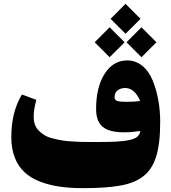

<svg xmlns="http://www.w3.org/2000/svg" viewBox="-20 -976 885 996"><path d="M553.7 -878.4 631.3 -800.8 709 -878.4 631.3 -956.1ZM636.2 -756.8 713.9 -679.2 791.5 -756.8 713.9 -834.5ZM471.2 -756.8 548.8 -679.2 626.5 -756.8 548.8 -834.5ZM637.7 -447.8C593.3 -447.8 574.2 -451.2 574.2 -472.2C574.2 -501.5 596.7 -519.5 629.4 -519.5C661.6 -519.5 687.5 -497.1 707 -452.6C689 -449.2 666 -447.8 637.7 -447.8ZM623.5 -289.6C650.4 -289.6 678.2 -292 708 -296.4C703.6 -271.5 689.5 -257.8 650.4 -249.5C630.4 -245.1 606.9 -242.7 580.1 -241.2C552.7 -239.7 515.6 -239.3 469.2 -239.3C445.8 -239.3 426.3 -239.3 410.6 -239.7C395 -240.2 376.5 -240.7 355.5 -242.2C334 -243.2 315.9 -245.1 301.8 -247.6C287.1 -250 271.5 -253.4 254.4 -257.8C220.7 -265.6 201.7 -278.8 182.6 -296.9C163.6 -314.5 154.8 -339.8 154.8 -370.6C154.8 -395.5 159.2 -424.3 168.5 -458L93.8 -485.8C57.1 -425.8 38.6 -351.6 38.6 -263.2C38.6 -183.6 64.5 -122.1 107.4 -82.5C128.4 -62.5 155.3 -46.4 187 -34.2C251 -9.3 321.8 0 413.1 0C491.2 0 554.7 -4.4 603.5 -13.2C651.9 -21.5 690.9 -37.1 720.7 -59.6C752.9 -83.5 775.9 -118.2 790 -163.6C804.2 -208.5 811 -268.6 811 -343.8C811 -420.4 798.3 -494.1 772.5 -557.6C746.6 -621.1 699.7 -662.6 640.6 -662.6C591.3 -662.6 551.8 -639.2 522.5 -592.8C493.2 -546.4 478.5 -485.8 478.5 -411.1C478.5 -325.2 521.5 -289.6 623.5 -289.6Z"/></svg>

Font: Sahel Black
Style: Bold
Weight: 900
Foundry: Saber Rastikerdar (saber.rastikerdar@gmail.com)
Version: Version 3.4.0